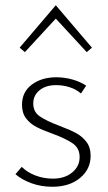

<svg xmlns="http://www.w3.org/2000/svg" viewBox="-20 -709 411 733"><path d="M39 -44 63 -72Q84 -51 115.5 -39Q147 -27 182 -27Q227 -27 255.5 -50.5Q284 -74 284 -109Q284 -143 258.5 -161Q233 -179 182 -198Q143 -212 119.5 -224Q96 -236 80 -256.5Q64 -277 64 -309Q64 -358 101.5 -386Q139 -414 195 -414Q226 -414 256.5 -405.5Q287 -397 309 -382L289 -352Q271 -368 246 -376Q221 -384 194 -384Q155 -384 131 -364.5Q107 -345 107 -314Q107 -282 131.5 -265Q156 -248 206 -229Q246 -214 269.5 -201.5Q293 -189 309.5 -168Q326 -147 326 -114Q326 -63 285.5 -29.5Q245 4 180 4Q137 4 100 -9.5Q63 -23 39 -44ZM55 -527 193 -689 331 -527 311 -510 193 -638 75 -510Z"/></svg>

Font: Ysabeau Light
Style: Regular
Weight: 300
Designer: Christian Thalmann (Catharsis Fonts)
Version: Version 0.003